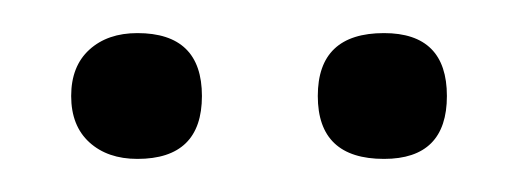

<svg xmlns="http://www.w3.org/2000/svg" viewBox="-20 -577 315 116"><path d="M63 -481Q45 -481 34 -491Q23 -501 23 -519Q23 -537 34 -547Q45 -557 63 -557Q102 -557 102 -519Q102 -481 63 -481ZM212 -481Q172 -481 172 -519Q172 -557 212 -557Q250 -557 250 -519Q250 -481 212 -481Z"/></svg>

Font: Cormorant Upright Light
Style: Regular
Weight: 300
Designer: Christian Thalmann (Catharsis Fonts)
Foundry: Catharsis Fonts
Version: Version 3.302;PS 003.302;hotconv 1.0.88;makeotf.lib2.5.64775